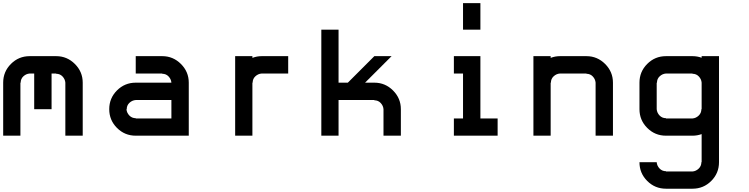

<svg xmlns="http://www.w3.org/2000/svg" viewBox="-20 -853 4707 1207"><path d="M390.8 0V-333.3Q389.2 -355 373.3 -372.1Q357.5 -389.2 333.3 -389.2V-390.8H304.2V-166.7H195V-390.8H166.7Q144.2 -389.2 127.1 -373.3Q110 -357.5 110 -333.3H108.3V0H0V-333.3Q0 -402.5 48.8 -451.2Q97.5 -500 166.7 -500H333.3Q401.7 -500 450.8 -450.8Q500 -401.7 500 -333.3V0Z M1166.7 0H833.3Q764.2 0 715.4 -48.8Q666.7 -97.5 666.7 -166.7Q666.7 -235.8 715.4 -284.6Q764.2 -333.3 833.3 -333.3H1057.5Q1055.8 -355 1040 -372.1Q1024.2 -389.2 1000 -389.2V-390.8H833.3V-500H1000Q1068.3 -500 1117.5 -450.8Q1166.7 -401.7 1166.7 -333.3ZM1057.5 -108.3V-224.2H833.3Q810.8 -222.5 793.8 -206.7Q776.7 -190.8 776.7 -166.7H775Q776.7 -144.2 792.9 -127.1Q809.2 -110 833.3 -110V-108.3Z M1625 -500H1791.7V-390.8H1625Q1602.5 -389.2 1585.4 -373.3Q1568.3 -357.5 1568.3 -333.3H1566.7V0H1458.3V-500H1566.7V-489.2Q1595 -500 1625 -500Z M2500 -166.7V0H2390.8V-166.7Q2389.2 -188.3 2373.3 -205.4Q2357.5 -222.5 2333.3 -222.5V-224.2H2108.3V0H2000V-666.7H2108.3V-333.3H2166.7L2333.3 -500H2441.7Q2309.2 -366.7 2275 -333.3H2333.3Q2401.7 -333.3 2450.8 -284.2Q2500 -235 2500 -166.7Z M3000 -833.3V-666.7H2890.8V-833.3ZM3108.3 0H2833.3V-108.3H2890.8V-390.8H2833.3V-500H3000V-108.3H3108.3Z M3441.7 0H3333.3V-500H3441.7V-489.2Q3470 -500 3500 -500H3666.7Q3735 -500 3784.2 -450.8Q3833.3 -401.7 3833.3 -333.3V0H3724.2V-333.3Q3722.5 -355 3706.7 -372.1Q3690.8 -389.2 3666.7 -389.2V-390.8H3500Q3477.5 -389.2 3460.4 -373.3Q3443.3 -357.5 3443.3 -333.3H3441.7Z M4108.3 166.7Q4110 189.2 4126.2 206.2Q4142.5 223.3 4166.7 223.3V225H4333.3Q4355 223.3 4372.1 207.1Q4389.2 190.8 4389.2 166.7H4390.8V-10Q4363.3 0 4333.3 0H4166.7Q4097.5 0 4048.8 -48.8Q4000 -97.5 4000 -166.7V-333.3Q4000 -402.5 4048.8 -451.2Q4097.5 -500 4166.7 -500H4333.3Q4363.3 -500 4390.8 -490V-500H4500V166.7Q4500 235.8 4451.2 284.6Q4402.5 333.3 4333.3 333.3H4166.7Q4097.5 333.3 4048.8 284.6Q4000 235.8 4000 166.7ZM4333.3 -108.3Q4355 -110 4372.1 -126.2Q4389.2 -142.5 4389.2 -166.7H4390.8V-333.3Q4389.2 -355 4373.3 -372.1Q4357.5 -389.2 4333.3 -389.2V-390.8H4166.7Q4144.2 -389.2 4127.1 -373.3Q4110 -357.5 4110 -333.3H4108.3V-166.7Q4110 -144.2 4126.2 -127.1Q4142.5 -110 4166.7 -110V-108.3Z"/></svg>

Font: 0xA000-Squareish-Mono
Style: Squareish-Mono-Bold
Weight: 700
Version: Version 0.1